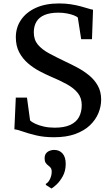

<svg xmlns="http://www.w3.org/2000/svg" viewBox="-20 -771 634 1094"><path d="M287.8 11Q229.9 11 185.1 0.1Q140.2 -10.7 109.2 -21.8Q78.1 -32.9 61.9 -34.4L70 -214.8H133.7L151.4 -85Q161.6 -74.8 182.1 -65.4Q202.6 -55.9 230.5 -49.7Q258.5 -43.5 291.4 -43.5Q346.4 -43.5 380.4 -59.3Q414.4 -75.1 430.1 -104.1Q445.7 -133.1 445.7 -172.2Q445.7 -213.4 422.8 -241.6Q399.9 -269.7 360.3 -291.4Q320.6 -313.1 269.8 -334.4Q239.2 -347.6 204.6 -365.8Q170.1 -384 139.5 -410.3Q108.9 -436.5 89.5 -472.9Q70.2 -509.3 70.2 -558.8Q70.2 -614.1 99.7 -657.6Q129.1 -701.1 184.2 -726.3Q239.4 -751.4 316.5 -751.4Q352.8 -751.4 383.4 -746.6Q413.9 -741.8 438.5 -735.2Q463.1 -728.6 481.1 -723Q499.1 -717.3 510.1 -715.6L504.1 -547.6H442.6L423.3 -671.2Q417.2 -677.1 401.1 -683.5Q385.1 -689.9 362.3 -694.3Q339.4 -698.8 312.6 -698.8Q265 -698.8 234 -685.7Q203 -672.7 187.8 -647.6Q172.6 -622.5 172.6 -586.7Q172.6 -544.5 195.7 -516.8Q218.9 -489 259.1 -467.3Q299.3 -445.6 349.9 -421.4Q384.9 -405.2 421.1 -385.9Q457.2 -366.5 488 -341.3Q518.8 -316.1 537.6 -282.3Q556.4 -248.5 556.4 -203.2Q556.4 -164.7 540.8 -126.6Q525.1 -88.5 492.7 -57.4Q460.3 -26.3 409.3 -7.6Q358.4 11 287.8 11ZM354.4 163.4Q354.3 202.9 338 232.6Q321.7 262.2 302.4 280.2Q283.1 298.2 273.9 302.7H272.8L241.6 283L241 276.6Q255 269.8 264.8 249.3Q274.6 228.9 274.6 207.3Q274.6 192 268 184.2Q261.4 176.4 254.2 171.4Q246.5 165.9 240.3 156.9Q234.2 147.9 234.2 131.6Q234.2 111.7 243.8 101.2Q253.4 90.7 265.8 87Q278.1 83.2 286.2 83.2H288.6Q318.5 83.2 336.5 103.7Q354.6 124.2 354.4 163.4Z"/></svg>

Font: Merriweather 7pt Light
Style: Regular
Weight: 300
Designer: Eben Sorkin
Foundry: Eben Sorkin
Version: Version 2.200;gftools[0.9.31]